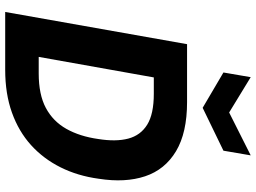

<svg xmlns="http://www.w3.org/2000/svg" viewBox="-143 -842 985 739"><g transform="rotate(90 349.5 -472.5)"><path d="M26 0 150 -700H373Q491 -700 562 -657.5Q633 -615 658.5 -538.5Q684 -462 668 -360Q657 -279 624 -213Q591 -147 538.5 -99.5Q486 -52 413.5 -26Q341 0 249 0ZM199 -129H263Q344 -129 395.5 -156.5Q447 -184 476 -235.5Q505 -287 515 -358Q526 -426 513.5 -473.5Q501 -521 460 -546.5Q419 -572 341 -572H278ZM578 -945 560 -840 395 -760 259 -840 277 -945 413 -862Z"/></g></svg>

Font: DM Sans 10pt Black
Style: Italic
Weight: 900
Italic angle: -10°
Version: Version 4.004;gftools[0.9.30]